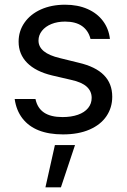

<svg xmlns="http://www.w3.org/2000/svg" viewBox="-20 -557 536 811"><path d="M254.9 -465.8Q222.7 -465.8 197.3 -455.6Q171.9 -445.3 157.2 -426.8Q142.6 -408.2 142.6 -385.7Q142.6 -359.4 165 -340.8Q187.5 -322.3 233.4 -311.5L312.5 -292Q383.8 -275.4 418.9 -239.7Q454.1 -204.1 454.1 -148.4Q454.1 -102.5 429.7 -66.4Q405.3 -30.3 358.4 -9.8Q311.5 10.7 246.1 10.7Q186.5 10.7 143.6 -6.3Q100.6 -23.4 74.7 -57.1Q48.8 -90.8 42 -138.7H129.9Q137.7 -100.6 166 -81.5Q194.3 -62.5 244.1 -62.5Q281.2 -62.5 309.1 -72.3Q336.9 -82 352.1 -100.6Q367.2 -119.1 367.2 -143.6Q367.2 -171.9 346.2 -190.9Q325.2 -210 280.3 -219.7L200.2 -238.3Q130.9 -254.9 94.7 -291.5Q58.6 -328.1 58.6 -380.9Q58.6 -425.8 83.5 -461.4Q108.4 -497.1 152.8 -517.1Q197.3 -537.1 254.9 -537.1Q308.6 -537.1 349.6 -519Q390.6 -501 415 -468.3Q439.5 -435.5 444.3 -392.6H362.3Q353.5 -427.7 326.7 -446.8Q299.8 -465.8 254.9 -465.8ZM211.9 55.7H296.9L237.3 234.4H171.9Z"/></svg>

Font: Pretendard JP Variable
Style: Regular
Weight: 400
Designer: Base glyphs from Inter by Rasmus Andersson; Hangul glyphs from Noto Sans CJK(Source Han Sans) by Jang Soo-young and Kang
Foundry: Kil Hyung-jin
Version: Version 1.307;Glyphs 3.2 (3192)